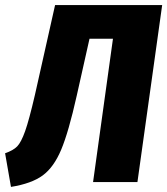

<svg xmlns="http://www.w3.org/2000/svg" viewBox="-47 -714 656 753"><path d="M492 0H318L396 -562H304L254 -339Q222 -196 193 -127Q164 -58 120.5 -26Q77 6 -4 19L-27 -113Q5 -124 20.5 -140Q36 -156 51.5 -199.5Q67 -243 90 -342L169 -694H589Z"/></svg>

Font: Fira Sans Condensed ExtraBold
Style: Italic
Weight: 800
Width: 3
Italic angle: -8°
Designer: bBox Type GmbH & Carrois Corporate GbR & Edenspiekermann AG
Foundry: bBox Type GmbH & Carrois Corporate GbR & Edenspiekermann AG
Version: Version 4.301